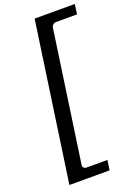

<svg xmlns="http://www.w3.org/2000/svg" viewBox="-194 -910 867 1221"><g transform="rotate(-20 239.5 -300.0)"><path d="M207.3 -835 53.1 235H325.1L334.8 168H190.8C180.1 168 167.2 158.1 169.4 143L297.1 -743C298.6 -753.7 310.5 -768 325.7 -768H469.7L479.3 -835Z"/></g></svg>

Font: Hussar Ekologiczny
Style: Regular
Weight: 400
Foundry: Cannot Into Space Fonts
Version: Version 0.97